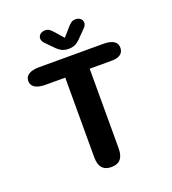

<svg xmlns="http://www.w3.org/2000/svg" viewBox="-144 -899 907 1015"><g transform="rotate(-20 309.5 -392.0)"><path d="M489 -619Q568.5 -619 568.5 -569.5Q568.5 -545.5 551.8 -532.8Q535 -520 502.5 -520H378V-71.5Q378 8 309 8Q240.5 8 240.5 -71.5V-520H130Q91.5 -520 71 -532.8Q50.5 -545.5 50.5 -569.5Q50.5 -593.5 71 -606.2Q91.5 -619 130 -619ZM423 -733 394 -703.5Q373.5 -680.5 355.5 -668.5Q337.5 -656.5 310.5 -656.5Q283.5 -656.5 265.2 -668.5Q247 -680.5 226.5 -703.5L198 -733Q186.5 -745.5 186.5 -758.5Q186.5 -773 197.2 -782.2Q208 -791.5 225 -791.5Q240 -791.5 250.2 -783.8Q260.5 -776 271 -763.5L310.5 -718.5L350 -763.5Q359.5 -775 370.2 -783.2Q381 -791.5 395.5 -791.5Q413 -791.5 423.8 -782.2Q434.5 -773 434.5 -758.5Q434.5 -753 432 -746.5Q429.5 -740 423 -733Z"/></g></svg>

Font: Sono Monospace SemiBold
Style: Regular
Weight: 600
Designer: Tyler Finck
Foundry: Tyler Finck
Version: Version 2.112